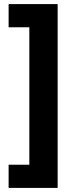

<svg xmlns="http://www.w3.org/2000/svg" viewBox="-20 -750 358 936"><path d="M22 53V166H261V-730H22V-617H123V53Z"/></svg>

Font: Noto Sans Georgian SemiCondensed ExtraBold
Style: Regular
Weight: 800
Width: 4
Designer: Monotype Design Team, Akaki Razmadze
Foundry: Google LLC
Version: Version 2.005